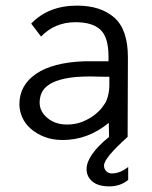

<svg xmlns="http://www.w3.org/2000/svg" viewBox="-20 -487 540 683"><path d="M369 -214H352Q338 -214 325.5 -214.5Q313 -215 301 -215Q246 -215 211 -207.5Q176 -200 156 -187Q136 -174 128.5 -157.5Q121 -141 121 -122Q121 -90 149 -67Q177 -44 218 -44Q248 -44 272 -53.5Q296 -63 314 -76.5Q332 -90 343.5 -105Q355 -120 359 -130Q369 -155 369 -184ZM91 -403Q152 -467 254 -467Q338 -467 386.5 -424.5Q435 -382 435 -283L434 0Q350 75 350 102Q350 114 358 122Q366 130 378 130Q407 130 436 107V153Q408 176 369 176Q329 176 308.5 158.5Q288 141 288 115Q288 65 368 0L367 -50Q293 11 203 11Q167 11 138.5 0Q110 -11 89.5 -29Q69 -47 59 -70Q49 -93 49 -116Q49 -184 108.5 -224.5Q168 -265 280 -269H366V-286Q366 -354 337.5 -381Q309 -408 249 -408Q175 -408 126 -357Z"/></svg>

Font: InconsolataGo
Style: Regular
Weight: 400
Designer: Raph Levien, Kirill Tkachev
Foundry: Cyreal
Version: Version 1.013